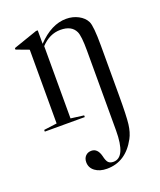

<svg xmlns="http://www.w3.org/2000/svg" viewBox="-129 -516 704 844"><g transform="rotate(-20 223.5 -93.5)"><path d="M150 -16 211 -8V0H24V-8L85 -16V-361L26 -383V-390L139 -429H147V-366Q212 -434 281 -434Q312 -434 337.5 -420.5Q363 -407 374 -385Q385 -363 385 -271V-40Q385 58 380.5 95Q376 132 362 158Q314 247 226 247Q192 247 170.5 231Q149 215 149 189Q149 171 159.5 160Q170 149 187 149Q216 149 226 188Q231 211 239 219.5Q247 228 263 228Q320 228 320 102V-271Q320 -340 310 -361Q293 -397 241 -397Q190 -397 150 -354Z"/></g></svg>

Font: Libre Caslon Display
Style: Regular
Weight: 400
Designer: Pablo Impallari, Rodrigo Fuenzalida
Foundry: Pablo Impallari, Rodrigo Fuenzalida
Version: Version 1.002